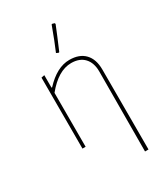

<svg xmlns="http://www.w3.org/2000/svg" viewBox="-208 -771 923 1052"><g transform="rotate(-30 253.0 -245.0)"><path d="M295 -674 300 -675 313 -671 315 -665Q291 -605 255 -521L250 -520L237 -526Q261 -581 295 -674ZM121 -453V-374H125Q202 -457 281 -457Q344 -457 378 -421.5Q412 -386 412 -321V185H390L392 -320Q392 -375 363 -406Q334 -437 281 -437Q199 -437 121 -341V0H101V-449Z"/></g></svg>

Font: Alegreya Sans Thin
Style: Regular
Weight: 100
Designer: Juan Pablo del Peral
Foundry: Huerta Tipografica
Version: Version 2.007